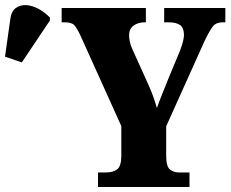

<svg xmlns="http://www.w3.org/2000/svg" viewBox="-30 -746 920 766"><path d="M361 0V-58H393Q421 -58 437.5 -70.5Q454 -83 454 -125V-243L291 -604Q277 -634 266.5 -645.5Q256 -657 228 -657H216V-714H552V-657H549Q520 -657 502.5 -643.5Q485 -630 485 -606Q485 -594 488 -579.5Q491 -565 498 -550L563 -406Q575 -379 582 -359Q589 -339 596 -315Q605 -341 617 -370.5Q629 -400 642 -433L689 -546Q698 -570 701 -585Q704 -600 704 -606Q704 -634 689 -645.5Q674 -657 642 -657H625V-714H869V-657H858Q833 -657 820 -641.5Q807 -626 785 -580L633 -242V-124Q633 -82 648 -70Q663 -58 683 -58H726V0ZM57 -497 -10 -520 11 -669Q15 -701 33 -714Q51 -727 75 -725.5Q99 -724 124 -710.5Q149 -697 169 -676V-664Z"/></svg>

Font: Noto Serif Condensed Black
Style: Regular
Weight: 900
Width: 3
Designer: Monotype Design Team
Foundry: Monotype Imaging Inc.
Version: Version 2.015; ttfautohint (v1.8.4.7-5d5b)